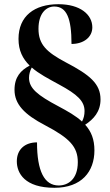

<svg xmlns="http://www.w3.org/2000/svg" viewBox="-20 -780 521 913"><path d="M239 113C368 113 429 36 429 -65C429 -117 414 -155 385 -187C425 -213 458 -249 458 -307C458 -382 407 -424 292 -484C202 -532 163 -568 163 -643C163 -717 200 -749 238 -749C297 -749 320 -693 320 -571C379 -571 419 -604 419 -650C419 -711 361 -760 258 -760C144 -760 68 -704 68 -595C68 -539 88 -501 121 -468C79 -446 49 -414 49 -353C49 -285 95 -236 195 -184C311 -123 350 -82 350 -9C350 74 302 102 259 102C191 102 156 34 156 -103C99 -103 60 -70 60 -13C60 44 98 113 239 113ZM370 -202C341 -229 302 -251 257 -275C159 -327 118 -360 118 -410C118 -427 123 -444 131 -459C165 -429 210 -406 261 -378C348 -331 382 -299 382 -252C382 -233 378 -217 370 -202Z"/></svg>

Font: Noto Serif Display Condensed Black
Style: Regular
Weight: 900
Width: 3
Designer: Monotype Design Team
Foundry: Monotype Imaging Inc.
Version: Version 2.009